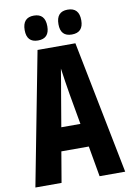

<svg xmlns="http://www.w3.org/2000/svg" viewBox="-98 -960 695 1019"><g transform="rotate(-10 250.0 -450.0)"><path d="M354 0H492L350 -717H146L8 0H149L177 -165H325ZM227 -456Q232 -484 239 -525.5Q246 -567 251 -598Q255 -567 261.5 -526.5Q268 -486 273 -455L302 -291H199ZM340 -766Q402 -766 402 -832Q402 -900 340 -900Q279 -900 279 -832Q279 -766 340 -766ZM158 -766Q219 -766 219 -832Q219 -900 158 -900Q97 -900 97 -832Q97 -766 158 -766Z"/></g></svg>

Font: Noto Sans Mono Condensed Extra
Style: Regular
Weight: 800
Width: 3
Designer: Monotype Design Team
Foundry: Monotype Imaging Inc.
Version: Version 1.900